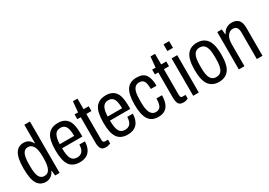

<svg xmlns="http://www.w3.org/2000/svg" viewBox="10 -1525 3277 2339"><g transform="rotate(-30 1648.0 -355.5)"><path d="M191 12Q116 12 76 -51Q36 -114 36 -266Q36 -411 75.5 -474.5Q115 -538 189 -538Q270 -538 305 -465H311V-723H390V0H327L320 -70H314Q299 -34 267.5 -11Q236 12 191 12ZM213 -59Q265 -59 288 -108Q311 -157 311 -248V-276Q311 -377 284 -421.5Q257 -466 212 -466Q164 -466 141.5 -421.5Q119 -377 119 -277V-247Q119 -148 141.5 -103.5Q164 -59 213 -59Z M671 12Q573 12 528 -53Q483 -118 483 -263Q483 -411 529.5 -474.5Q576 -538 676 -538Q762 -538 806.5 -482Q851 -426 851 -290V-245H566Q566 -146 589.5 -100.5Q613 -55 671 -55Q718 -55 743.5 -85Q769 -115 771 -179H849Q847 -87 801.5 -37.5Q756 12 671 12ZM566 -302H769Q769 -392 746 -431.5Q723 -471 673 -471Q615 -471 591.5 -426.5Q568 -382 566 -302Z M1038 12Q984 12 968 -20.5Q952 -53 952 -102V-459H904V-526H953L967 -675H1031V-526H1103V-459H1031V-102Q1031 -78 1037.5 -67Q1044 -56 1062 -56H1103V-3Q1070 12 1038 12Z M1345 12Q1247 12 1202 -53Q1157 -118 1157 -263Q1157 -411 1203.5 -474.5Q1250 -538 1350 -538Q1436 -538 1480.5 -482Q1525 -426 1525 -290V-245H1240Q1240 -146 1263.5 -100.5Q1287 -55 1345 -55Q1392 -55 1417.5 -85Q1443 -115 1445 -179H1523Q1521 -87 1475.5 -37.5Q1430 12 1345 12ZM1240 -302H1443Q1443 -392 1420 -431.5Q1397 -471 1347 -471Q1289 -471 1265.5 -426.5Q1242 -382 1240 -302Z M1776 12Q1682 12 1639 -55Q1596 -122 1596 -263Q1596 -410 1641.5 -474Q1687 -538 1779 -538Q1870 -538 1906.5 -486Q1943 -434 1943 -330H1864Q1864 -404 1845.5 -437.5Q1827 -471 1778 -471Q1748 -471 1725.5 -453.5Q1703 -436 1691 -394.5Q1679 -353 1679 -280V-244Q1679 -55 1777 -55Q1826 -55 1845.5 -90Q1865 -125 1865 -196H1943Q1943 -140 1928 -92.5Q1913 -45 1876.5 -16.5Q1840 12 1776 12Z M2129 12Q2075 12 2059 -20.5Q2043 -53 2043 -102V-459H1995V-526H2044L2058 -675H2122V-526H2194V-459H2122V-102Q2122 -78 2128.5 -67Q2135 -56 2153 -56H2194V-3Q2161 12 2129 12Z M2269 -629V-723H2348V-629ZM2269 0V-526H2348V0Z M2629 12Q2537 12 2489 -52Q2441 -116 2441 -263Q2441 -410 2489 -474Q2537 -538 2629 -538Q2722 -538 2770 -474Q2818 -410 2818 -263Q2818 -116 2770 -52Q2722 12 2629 12ZM2629 -56Q2684 -56 2709.5 -100Q2735 -144 2735 -246V-280Q2735 -382 2709.5 -426.5Q2684 -471 2629 -471Q2575 -471 2549.5 -426.5Q2524 -382 2524 -280V-246Q2524 -144 2549.5 -100Q2575 -56 2629 -56Z M2911 0V-526H2975L2982 -454H2988Q3010 -499 3043.5 -518.5Q3077 -538 3119 -538Q3177 -538 3210.5 -505Q3244 -472 3244 -392V0H3164V-375Q3164 -421 3147 -443.5Q3130 -466 3092 -466Q3050 -466 3020 -426.5Q2990 -387 2990 -310V0Z"/></g></svg>

Font: Archivo Condensed
Style: Regular
Weight: 400
Width: 3
Designer: Hector Gatti
Foundry: Omnibus-Type
Version: Version 2.001; ttfautohint (v1.8.3)